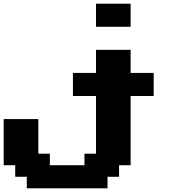

<svg xmlns="http://www.w3.org/2000/svg" viewBox="-20 -895 977 1040"><path d="M125 125H562.5V62.5H625V0H687.5V-375H812.5V-500H687.5V-625H500V-500H375V-375H500V-62.5H437.5V0H250V-62.5H187.5V-250H0V0H62.5V62.5H125ZM500 -750H687.5V-875H500Z"/></svg>

Font: Faithful 32x
Style: Semibold
Weight: 400
Foundry: Faithful Resource Pack
Version: Version 1.0; January 27, 2023